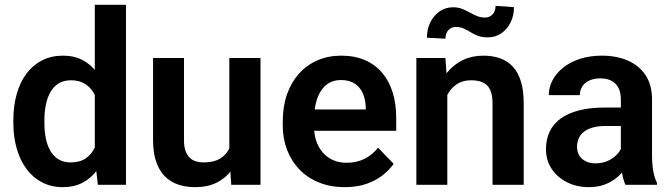

<svg xmlns="http://www.w3.org/2000/svg" viewBox="-20 -770 2795 800"><path d="M375 -112.3V-750H504.9V0H387.7ZM35.6 -257.8V-268.1Q35.6 -328.6 49.6 -378.2Q63.5 -427.7 90.3 -463.4Q117.2 -499 155.5 -518.6Q193.8 -538.1 242.7 -538.1Q290 -538.1 325.4 -519Q360.8 -500 386 -464.8Q411.1 -429.7 426.3 -381.6Q441.4 -333.5 448.2 -275.9V-248Q441.4 -191.9 426.3 -145Q411.1 -98.1 386 -63.2Q360.8 -28.3 325.2 -9.3Q289.6 9.8 241.7 9.8Q193.4 9.8 155 -10.3Q116.7 -30.3 90.1 -66.4Q63.5 -102.5 49.6 -151.4Q35.6 -200.2 35.6 -257.8ZM165 -268.1V-257.8Q165 -223.6 170.9 -193.8Q176.8 -164.1 189.9 -141.4Q203.1 -118.7 223.9 -106Q244.6 -93.3 274.4 -93.3Q312.5 -93.3 337.2 -110.1Q361.8 -127 375.5 -156.5Q389.2 -186 393.1 -223.1V-299.8Q391.1 -329.1 383.1 -354Q375 -378.9 360.6 -397Q346.2 -415 325.2 -425.3Q304.2 -435.5 275.4 -435.5Q245.6 -435.5 224.6 -422.6Q203.6 -409.7 190.4 -386.7Q177.2 -363.8 171.1 -333.5Q165 -303.2 165 -268.1Z M935.5 -125.5V-528.3H1065.4V0H943.4ZM952.1 -234.9 992.2 -235.8Q992.2 -182.6 980.5 -137.7Q968.8 -92.8 944.1 -59.8Q919.4 -26.9 881.8 -8.5Q844.2 9.8 793 9.8Q753.9 9.8 721.7 -1.2Q689.5 -12.2 666.3 -35.9Q643.1 -59.6 630.4 -96.9Q617.7 -134.3 617.7 -187V-528.3H746.6V-186Q746.6 -159.7 752.7 -142.1Q758.8 -124.5 769.8 -113.5Q780.8 -102.5 795.7 -97.9Q810.5 -93.3 827.6 -93.3Q874.5 -93.3 901.6 -112.1Q928.7 -130.9 940.4 -162.8Q952.1 -194.8 952.1 -234.9Z M1416.5 9.8Q1356.4 9.8 1308.6 -9.8Q1260.7 -29.3 1227.3 -64.2Q1193.8 -99.1 1176 -145.8Q1158.2 -192.4 1158.2 -246.1V-265.6Q1158.2 -326.7 1175.8 -376.7Q1193.4 -426.8 1225.6 -462.9Q1257.8 -499 1302.7 -518.6Q1347.7 -538.1 1401.9 -538.1Q1458 -538.1 1501 -519.3Q1543.9 -500.5 1572.8 -466.3Q1601.6 -432.1 1616.2 -384.5Q1630.9 -336.9 1630.9 -279.3V-225.1H1216.8V-314H1503.9V-323.7Q1502.9 -354.5 1492.2 -380.1Q1481.4 -405.8 1459 -421.1Q1436.5 -436.5 1400.9 -436.5Q1372.1 -436.5 1350.8 -424.1Q1329.6 -411.6 1315.7 -388.9Q1301.8 -366.2 1294.9 -335Q1288.1 -303.7 1288.1 -265.6V-246.1Q1288.1 -212.9 1297.1 -184.6Q1306.2 -156.2 1324 -135.5Q1341.8 -114.7 1366.9 -103.3Q1392.1 -91.8 1424.3 -91.8Q1464.8 -91.8 1497.8 -107.7Q1530.8 -123.5 1555.2 -154.8L1620.1 -87.4Q1603.5 -63 1575.4 -40.5Q1547.4 -18.1 1507.8 -4.2Q1468.3 9.8 1416.5 9.8Z M1843.8 -415.5V0H1714.8V-528.3H1835.9ZM1823.2 -283.2H1785.2Q1785.6 -340.8 1800.8 -387.7Q1815.9 -434.6 1843.5 -468.3Q1871.1 -502 1909.2 -520Q1947.3 -538.1 1994.1 -538.1Q2032.2 -538.1 2063 -527.3Q2093.8 -516.6 2116 -493.2Q2138.2 -469.7 2150.1 -431.9Q2162.1 -394 2162.1 -338.9V0H2032.2V-339.8Q2032.2 -376 2021.7 -397Q2011.2 -418 1991.5 -426.8Q1971.7 -435.5 1942.9 -435.5Q1913.1 -435.5 1890.9 -423.6Q1868.7 -411.6 1853.8 -390.6Q1838.9 -369.6 1831.1 -342.3Q1823.2 -314.9 1823.2 -283.2ZM2044.9 -745.6 2121.6 -740.2Q2121.6 -704.6 2107.2 -676Q2092.8 -647.5 2068.4 -630.9Q2043.9 -614.3 2012.2 -614.3Q1988.8 -614.3 1971.9 -620.6Q1955.1 -627 1941.2 -635.7Q1927.2 -644.5 1912.6 -651.1Q1897.9 -657.7 1878.4 -657.7Q1860.8 -657.7 1848.4 -644.5Q1835.9 -631.3 1835.9 -608.9L1758.8 -612.8Q1758.8 -647.9 1772.9 -676.8Q1787.1 -705.6 1811.8 -722.7Q1836.4 -739.7 1868.2 -739.7Q1888.2 -739.7 1904.5 -733.4Q1920.9 -727.1 1936 -718.5Q1951.2 -710 1967 -703.4Q1982.9 -696.8 2001.5 -696.8Q2019.5 -696.8 2032.2 -710Q2044.9 -723.1 2044.9 -745.6Z M2566.9 -112.3V-356Q2566.9 -382.8 2557.6 -402.3Q2548.3 -421.9 2529.3 -432.6Q2510.3 -443.4 2481 -443.4Q2455.1 -443.4 2435.8 -434.6Q2416.5 -425.8 2406.2 -409.9Q2396 -394 2396 -373.5H2266.6Q2266.6 -406.2 2282.2 -435.8Q2297.9 -465.3 2326.9 -488.5Q2356 -511.7 2396.7 -524.9Q2437.5 -538.1 2488.3 -538.1Q2548.3 -538.1 2595.5 -517.8Q2642.6 -497.6 2669.7 -457Q2696.8 -416.5 2696.8 -355V-124.5Q2696.8 -85 2701.9 -56.9Q2707 -28.8 2717.3 -8.3V0H2585.9Q2576.7 -20 2571.8 -51Q2566.9 -82 2566.9 -112.3ZM2585 -321.8 2585.9 -245.1H2504.4Q2474.1 -245.1 2451.2 -239Q2428.2 -232.9 2413.6 -221.4Q2398.9 -210 2391.6 -194.1Q2384.3 -178.2 2384.3 -158.2Q2384.3 -138.7 2393.3 -123Q2402.3 -107.4 2419.7 -98.4Q2437 -89.4 2460.4 -89.4Q2494.6 -89.4 2520 -103.3Q2545.4 -117.2 2559.6 -137.2Q2573.7 -157.2 2574.7 -175.3L2611.8 -119.6Q2605 -99.6 2591.3 -77.1Q2577.6 -54.7 2556.2 -35.2Q2534.7 -15.6 2504.4 -2.9Q2474.1 9.8 2434.1 9.8Q2382.8 9.8 2342.3 -10.7Q2301.8 -31.2 2278.3 -66.9Q2254.9 -102.5 2254.9 -147.9Q2254.9 -189.9 2270.5 -222.2Q2286.1 -254.4 2316.9 -276.6Q2347.7 -298.8 2393.3 -310.3Q2439 -321.8 2498 -321.8Z"/></svg>

Font: Roboto SemiBold
Style: Regular
Weight: 600
Designer: Christian Robertson
Foundry: Google
Version: Version 3.009; 2024